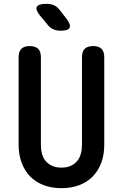

<svg xmlns="http://www.w3.org/2000/svg" viewBox="-20 -970 640 1000"><path d="M77 -672Q77 -702 91.5 -716Q106 -730 135 -730Q164 -730 178.5 -716Q193 -702 193 -672V-216Q193 -190 199 -168Q205 -146 218.5 -130.5Q232 -115 252 -106Q272 -97 300 -97Q328 -97 348 -106Q368 -115 381.5 -131Q395 -147 401 -169Q407 -191 407 -216V-672Q407 -702 421.5 -716Q436 -730 465 -730Q494 -730 508.5 -716Q523 -702 523 -672V-216Q523 -164 507.5 -122.5Q492 -81 463.5 -51.5Q435 -22 393.5 -6Q352 10 300 10Q248 10 206.5 -6Q165 -22 136.5 -51.5Q108 -81 92.5 -123Q77 -165 77 -216ZM295 -810Q275 -810 258.5 -817Q242 -824 229 -840L190 -887Q163 -920 172 -935Q181 -950 222 -950Q245 -950 261.5 -942.5Q278 -935 291 -918L326 -873Q350 -841 342.5 -825.5Q335 -810 295 -810Z"/></svg>

Font: Maple Mono SemiBold
Style: Regular
Weight: 600
Monospace: yes
Designer: subframe7536
Version: Version 7.000